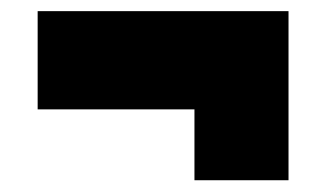

<svg xmlns="http://www.w3.org/2000/svg" viewBox="-20 -479 571 336"><path d="M45.9 -459.5H484.9V-163.6H320.3V-287.6H45.9Z"/></svg>

Font: Rammetto One
Style: Regular
Weight: 400
Designer: Vernon Adams
Foundry: Vernon Adams
Version: Version 1.100; ttfautohint (v1.8.4.7-5d5b)